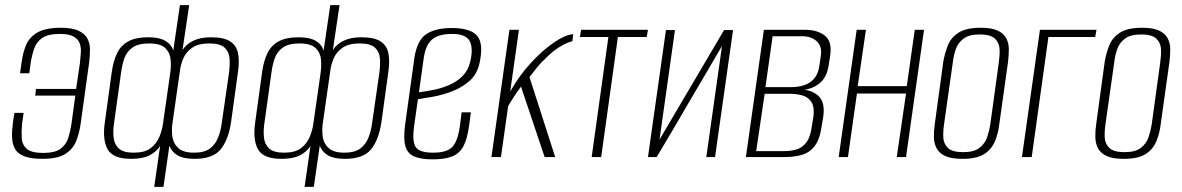

<svg xmlns="http://www.w3.org/2000/svg" viewBox="-20 -611 4599 747"><path d="M145 7Q100 7 74.5 -3Q49 -13 38.5 -31.5Q28 -50 27 -76Q26 -102 30 -132L36 -172H72L66 -131Q63 -100 64.5 -74Q66 -48 84 -32Q102 -16 148 -16Q194 -16 216 -32.5Q238 -49 246 -75.5Q254 -102 258 -129L273 -239H117L120 -265H276L291 -366Q293 -386 294.5 -406Q296 -426 290 -442.5Q284 -459 266 -469Q248 -479 213 -479Q167 -479 144.5 -463.5Q122 -448 113 -422Q104 -396 99 -364L94 -326H58L64 -368Q69 -406 81.5 -436Q94 -466 125.5 -484.5Q157 -503 217 -503Q261 -503 285.5 -491.5Q310 -480 320 -461Q330 -442 330 -418.5Q330 -395 327 -369L294 -131Q289 -94 276.5 -62.5Q264 -31 234 -12Q204 7 145 7Z M580 116 603 -43Q588 -20 561.5 -6.5Q535 7 490 7Q419 7 398.5 -30.5Q378 -68 388 -136L415 -332Q421 -374 435.5 -404Q450 -434 479 -450Q508 -466 558 -466Q600 -466 623.5 -452Q647 -438 654 -414L680 -591H716L690 -416Q704 -439 732 -452.5Q760 -466 800 -466Q851 -466 875.5 -450Q900 -434 906 -404Q912 -374 906 -332L879 -136Q869 -68 839 -30.5Q809 7 737 7Q694 7 671 -6.5Q648 -20 639 -44L616 116ZM500 -17Q543 -17 566 -34.5Q589 -52 600 -78.5Q611 -105 614 -129L642 -325Q646 -351 644 -378Q642 -405 623.5 -423.5Q605 -442 560 -442Q518 -442 495.5 -426Q473 -410 464 -384.5Q455 -359 451 -328L424 -134Q419 -102 422 -75.5Q425 -49 442.5 -33Q460 -17 500 -17ZM735 -17Q775 -17 796.5 -33Q818 -49 828.5 -75.5Q839 -102 843 -134L871 -328Q875 -359 873 -384.5Q871 -410 853.5 -426Q836 -442 794 -442Q752 -442 728 -425.5Q704 -409 693.5 -384.5Q683 -360 680 -335L651 -132Q647 -107 650.5 -80Q654 -53 673.5 -35Q693 -17 735 -17Z M1165 116 1188 -43Q1173 -20 1146.5 -6.5Q1120 7 1075 7Q1004 7 983.5 -30.5Q963 -68 973 -136L1000 -332Q1006 -374 1020.5 -404Q1035 -434 1064 -450Q1093 -466 1143 -466Q1185 -466 1208.5 -452Q1232 -438 1239 -414L1265 -591H1301L1275 -416Q1289 -439 1317 -452.5Q1345 -466 1385 -466Q1436 -466 1460.5 -450Q1485 -434 1491 -404Q1497 -374 1491 -332L1464 -136Q1454 -68 1424 -30.5Q1394 7 1322 7Q1279 7 1256 -6.5Q1233 -20 1224 -44L1201 116ZM1085 -17Q1128 -17 1151 -34.5Q1174 -52 1185 -78.5Q1196 -105 1199 -129L1227 -325Q1231 -351 1229 -378Q1227 -405 1208.5 -423.5Q1190 -442 1145 -442Q1103 -442 1080.5 -426Q1058 -410 1049 -384.5Q1040 -359 1036 -328L1009 -134Q1004 -102 1007 -75.5Q1010 -49 1027.5 -33Q1045 -17 1085 -17ZM1320 -17Q1360 -17 1381.5 -33Q1403 -49 1413.5 -75.5Q1424 -102 1428 -134L1456 -328Q1460 -359 1458 -384.5Q1456 -410 1438.5 -426Q1421 -442 1379 -442Q1337 -442 1313 -425.5Q1289 -409 1278.5 -384.5Q1268 -360 1265 -335L1236 -132Q1232 -107 1235.5 -80Q1239 -53 1258.5 -35Q1278 -17 1320 -17Z M1663 9Q1617 9 1591 -2.5Q1565 -14 1557 -43Q1549 -72 1556 -125L1592 -384Q1602 -453 1637.5 -477.5Q1673 -502 1737 -502Q1811 -502 1836.5 -471.5Q1862 -441 1846 -367Q1837 -323 1807 -296.5Q1777 -270 1738.5 -255.5Q1700 -241 1663.5 -234.5Q1627 -228 1606 -225L1591 -120Q1583 -62 1597 -39.5Q1611 -17 1665 -17Q1719 -17 1740 -39.5Q1761 -62 1769 -119L1776 -174H1812L1805 -122Q1798 -70 1783 -42Q1768 -14 1739.5 -2.5Q1711 9 1663 9ZM1610 -252Q1634 -255 1665 -261Q1696 -267 1726 -279.5Q1756 -292 1778.5 -314Q1801 -336 1809 -369Q1822 -421 1808 -450Q1794 -479 1739 -479Q1686 -479 1660.5 -457Q1635 -435 1628 -381Z M1892 0 1962 -495H1999L1965 -255Q2002 -320 2048 -369Q2094 -418 2137 -447Q2180 -476 2210 -478L2207 -451Q2179 -443 2152.5 -425.5Q2126 -408 2103 -384Q2085 -368 2070 -349.5Q2055 -331 2040 -311L2140 0H2099L2007 -274Q1992 -254 1977.5 -231.5Q1963 -209 1957 -198L1929 0Z M2282 0 2347 -467H2236L2241 -495H2501L2496 -467H2384L2319 0Z M2501 0 2571 -494H2606L2546 -68L2797 -494H2832L2762 0H2728L2789 -432Q2725 -324 2662.5 -216.5Q2600 -109 2535 0Z M2882 0 2952 -495H3113Q3160 -495 3189 -472.5Q3218 -450 3210 -395L3204 -357Q3197 -308 3165.5 -284.5Q3134 -261 3090 -260V-263Q3137 -263 3164 -238Q3191 -213 3183 -157L3177 -121Q3170 -70 3150.5 -44Q3131 -18 3101.5 -9Q3072 0 3034 0ZM2922 -23H3030Q3060 -23 3082 -30.5Q3104 -38 3119 -59.5Q3134 -81 3139 -123L3145 -158Q3149 -194 3137.5 -213Q3126 -232 3104 -239Q3082 -246 3054 -246H2955ZM2958 -272H3056Q3106 -272 3134 -292.5Q3162 -313 3168 -356L3174 -397Q3178 -433 3156.5 -451.5Q3135 -470 3102 -470H2986Z M3243 0 3313 -495H3349L3317 -276H3508L3539 -495H3575L3505 0H3469L3505 -247H3314L3279 0Z M3724 7Q3681 7 3657.5 -4Q3634 -15 3624 -34Q3614 -53 3613.5 -77.5Q3613 -102 3617 -129L3650 -371Q3656 -405 3668 -435Q3680 -465 3709.5 -484Q3739 -503 3796 -503Q3838 -503 3861.5 -492Q3885 -481 3895 -462Q3905 -443 3905 -420Q3905 -397 3902 -371L3868 -129Q3864 -93 3851 -61.5Q3838 -30 3809 -11.5Q3780 7 3724 7ZM3727 -19Q3769 -19 3790.5 -35.5Q3812 -52 3820.5 -77Q3829 -102 3833 -128L3866 -368Q3870 -395 3869 -419.5Q3868 -444 3851 -460.5Q3834 -477 3792 -477Q3750 -477 3728.5 -460.5Q3707 -444 3698.5 -419.5Q3690 -395 3687 -368L3653 -128Q3649 -102 3650 -77Q3651 -52 3668 -35.5Q3685 -19 3727 -19Z M3956 0 4026 -495H4246L4241 -467H4059L3994 0Z M4352 7Q4309 7 4285.5 -4Q4262 -15 4252 -34Q4242 -53 4241.5 -77.5Q4241 -102 4245 -129L4278 -371Q4284 -405 4296 -435Q4308 -465 4337.5 -484Q4367 -503 4424 -503Q4466 -503 4489.5 -492Q4513 -481 4523 -462Q4533 -443 4533 -420Q4533 -397 4530 -371L4496 -129Q4492 -93 4479 -61.5Q4466 -30 4437 -11.5Q4408 7 4352 7ZM4355 -19Q4397 -19 4418.5 -35.5Q4440 -52 4448.5 -77Q4457 -102 4461 -128L4494 -368Q4498 -395 4497 -419.5Q4496 -444 4479 -460.5Q4462 -477 4420 -477Q4378 -477 4356.5 -460.5Q4335 -444 4326.5 -419.5Q4318 -395 4315 -368L4281 -128Q4277 -102 4278 -77Q4279 -52 4296 -35.5Q4313 -19 4355 -19Z"/></svg>

Font: Alumni Sans ExtraLight
Style: Italic
Weight: 250
Italic angle: -8°
Version: Version 1.016